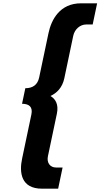

<svg xmlns="http://www.w3.org/2000/svg" viewBox="-20 -880 607 1160"><path d="M113.2 -253C156.2 -253 179.2 -234 169.5 -188L113.4 79C95.9 162 106.3 260 234.3 260H331.3L358.2 132H318.2C283.2 132 261.1 104 269.5 64L323.6 -193C335.4 -249 315.3 -282 285.1 -300C322.9 -318 356.6 -350 368.6 -407L422.6 -664C431 -704 464.9 -732 499.9 -732H539.9L566.8 -860H469.8C341.8 -860 290.2 -762 272.8 -679L216.6 -412C207 -366 176 -347 133 -347Z"/></svg>

Font: Hussar
Style: BdOblTwo
Weight: 700
Foundry: Cannot Into Space Fonts
Version: Version 2.00